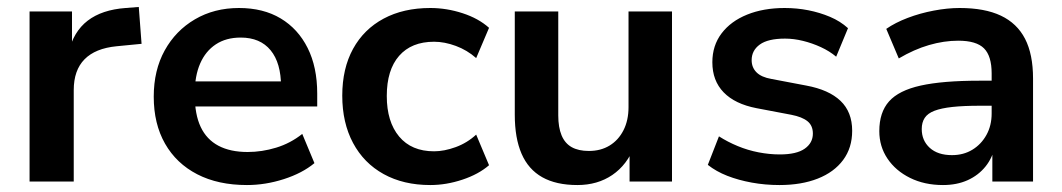

<svg xmlns="http://www.w3.org/2000/svg" viewBox="-20 -522 3052 552"><path d="M65 0V-489H187V-371H177Q191 -431 232 -462.5Q273 -494 341 -499L379 -502L387 -396L315 -389Q254 -383 223 -351.5Q192 -320 192 -263V0Z M690 10Q607 10 547 -21Q487 -52 454.5 -109Q422 -166 422 -244Q422 -320 453.5 -377Q485 -434 540.5 -466.5Q596 -499 667 -499Q737 -499 787 -469Q837 -439 864.5 -384Q892 -329 892 -253V-216H523V-288H804L788 -273Q788 -341 758 -377.5Q728 -414 672 -414Q630 -414 600.5 -394.5Q571 -375 555.5 -339.5Q540 -304 540 -255V-248Q540 -193 557 -157Q574 -121 608 -103Q642 -85 692 -85Q733 -85 774 -97.5Q815 -110 849 -137L884 -53Q849 -24 796 -7Q743 10 690 10Z M1217 10Q1140 10 1083 -21.5Q1026 -53 995 -111Q964 -169 964 -247Q964 -325 995 -381.5Q1026 -438 1083 -468.5Q1140 -499 1217 -499Q1264 -499 1310 -484Q1356 -469 1386 -442L1349 -355Q1323 -378 1290.5 -390Q1258 -402 1228 -402Q1163 -402 1127.5 -361.5Q1092 -321 1092 -246Q1092 -172 1127.5 -129.5Q1163 -87 1228 -87Q1257 -87 1290 -99Q1323 -111 1349 -135L1386 -47Q1356 -21 1309.5 -5.5Q1263 10 1217 10Z M1640 10Q1579 10 1539 -12.5Q1499 -35 1479.5 -80Q1460 -125 1460 -192V-489H1585V-190Q1585 -156 1594.5 -133Q1604 -110 1623.5 -99Q1643 -88 1673 -88Q1707 -88 1732.5 -103.5Q1758 -119 1772.5 -147.5Q1787 -176 1787 -214V-489H1912V0H1790V-102H1804Q1783 -48 1740.5 -19Q1698 10 1640 10Z M2221 10Q2180 10 2141.5 3Q2103 -4 2071 -16.5Q2039 -29 2015 -48L2047 -130Q2072 -114 2101 -102Q2130 -90 2161 -84Q2192 -78 2222 -78Q2270 -78 2293.5 -94.5Q2317 -111 2317 -138Q2317 -161 2301.5 -173.5Q2286 -186 2255 -192L2155 -211Q2093 -223 2060.5 -256.5Q2028 -290 2028 -343Q2028 -391 2054.5 -426Q2081 -461 2128 -480Q2175 -499 2236 -499Q2271 -499 2304 -492.5Q2337 -486 2366.5 -473.5Q2396 -461 2418 -441L2384 -359Q2365 -375 2340 -386.5Q2315 -398 2288.5 -404.5Q2262 -411 2237 -411Q2188 -411 2164.5 -394Q2141 -377 2141 -349Q2141 -328 2155 -314Q2169 -300 2198 -295L2298 -276Q2363 -264 2396.5 -232Q2430 -200 2430 -146Q2430 -97 2404 -62Q2378 -27 2331 -8.5Q2284 10 2221 10Z M2691 10Q2638 10 2596.5 -10.5Q2555 -31 2531.5 -66Q2508 -101 2508 -145Q2508 -199 2536 -230.5Q2564 -262 2627 -276Q2690 -290 2796 -290H2846V-218H2797Q2750 -218 2718 -214.5Q2686 -211 2666.5 -203.5Q2647 -196 2638.5 -183Q2630 -170 2630 -151Q2630 -118 2653 -97Q2676 -76 2717 -76Q2750 -76 2775.5 -91.5Q2801 -107 2816 -134Q2831 -161 2831 -196V-311Q2831 -361 2809 -383Q2787 -405 2735 -405Q2694 -405 2651 -392.5Q2608 -380 2564 -354L2528 -439Q2554 -457 2589.5 -470.5Q2625 -484 2664.5 -491.5Q2704 -499 2739 -499Q2811 -499 2857.5 -477Q2904 -455 2927 -410.5Q2950 -366 2950 -296V0H2833V-104H2841Q2834 -69 2813.5 -43.5Q2793 -18 2762 -4Q2731 10 2691 10Z"/></svg>

Font: Nunito Sans 12pt ExtraLight
Style: Bold
Weight: 700
Version: Version 3.101;gftools[0.9.27]